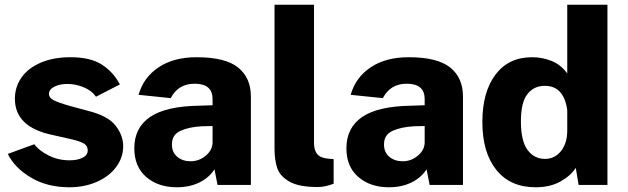

<svg xmlns="http://www.w3.org/2000/svg" viewBox="-20 -782 2657 812"><path d="M13 -131 125 -172Q145 -145 185.5 -124.5Q226 -104 274 -104Q308 -104 329.5 -115Q351 -126 351 -146Q351 -164 337 -173.5Q323 -183 287 -192L203 -211Q43 -244 43 -364Q43 -415 71.5 -455Q100 -495 153.5 -517.5Q207 -540 278 -540Q362 -540 410.5 -509Q459 -478 487 -425L386 -373Q369 -398 335 -412.5Q301 -427 265 -427Q233 -427 210 -415.5Q187 -404 187 -384Q187 -369 206.5 -358.5Q226 -348 272 -335L353 -313Q437 -292 469 -250.5Q501 -209 501 -164Q501 -116 471.5 -76Q442 -36 389.5 -13Q337 10 273 10Q180 10 111 -31Q42 -72 13 -131Z M548 -155Q548 -242 615 -287.5Q682 -333 823 -335L879 -337V-363Q879 -428 803 -428Q734 -428 702 -367L566 -381Q587 -455 651 -497.5Q715 -540 811 -540Q933 -540 987 -496.5Q1041 -453 1041 -374V0H900L887 -66Q865 -31 823.5 -10.5Q782 10 728 10Q649 10 598.5 -33.5Q548 -77 548 -155ZM879 -178V-249L834 -248Q779 -245 743 -228.5Q707 -212 707 -171Q707 -138 729.5 -119Q752 -100 786 -100Q822 -100 850 -123.5Q878 -147 879 -178Z M1141 -154V-762H1308V-176Q1308 -148 1321 -131Q1334 -114 1368 -111L1391 -109V-5Q1354 9 1324 9Q1244 9 1204 -14Q1164 -37 1152.5 -71Q1141 -105 1141 -154Z M1445 -155Q1445 -242 1512 -287.5Q1579 -333 1720 -335L1776 -337V-363Q1776 -428 1700 -428Q1631 -428 1599 -367L1463 -381Q1484 -455 1548 -497.5Q1612 -540 1708 -540Q1830 -540 1884 -496.5Q1938 -453 1938 -374V0H1797L1784 -66Q1762 -31 1720.5 -10.5Q1679 10 1625 10Q1546 10 1495.5 -33.5Q1445 -77 1445 -155ZM1776 -178V-249L1731 -248Q1676 -245 1640 -228.5Q1604 -212 1604 -171Q1604 -138 1626.5 -119Q1649 -100 1683 -100Q1719 -100 1747 -123.5Q1775 -147 1776 -178Z M2020 -266Q2020 -393 2075.5 -466.5Q2131 -540 2230 -540Q2275 -540 2314.5 -523.5Q2354 -507 2379 -471V-762H2549V0H2427L2415 -72Q2393 -38 2349.5 -14Q2306 10 2245 10Q2138 10 2079 -63.5Q2020 -137 2020 -266ZM2379 -231V-316Q2365 -419 2284 -419Q2238 -419 2210.5 -384Q2183 -349 2183 -269Q2183 -186 2211 -148Q2239 -110 2285 -110Q2326 -110 2352.5 -143Q2379 -176 2379 -231Z"/></svg>

Font: Morrison
Style: Bold
Weight: 700
Designer: Pablo Impallari, Rodrigo Fuenzalida (Modified by Dan O. Williams)
Version: Version 0.03;June 6, 2019;FontCreator 11.5.0.2425 64-bit; tt